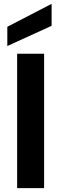

<svg xmlns="http://www.w3.org/2000/svg" viewBox="-20 -977 318 997"><path d="M69 -698V0H209V-698ZM248 -957 18 -838V-738L248 -843Z"/></svg>

Font: Poppins SemiBold
Style: Regular
Weight: 600
Designer: Ninad Kale (Devanagari), Jonny Pinhorn (Latin)
Foundry: Indian Type Foundry
Version: 4.004